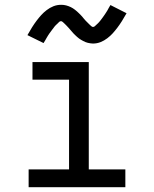

<svg xmlns="http://www.w3.org/2000/svg" viewBox="-20 -778 640 798"><path d="M99 0V-74H267V-447H115V-520H349V-74H501V0ZM366 -597Q361 -597 355.5 -598Q350 -599 345 -600Q340 -601 335.5 -603Q331 -605 326 -607.5Q321 -610 317 -612.5Q313 -615 308.5 -618Q304 -621 300 -625Q296 -629 292 -632.5Q288 -636 284.5 -640Q281 -644 278 -647.5Q275 -651 271.5 -655Q268 -659 264 -663.5Q260 -668 256 -672Q252 -676 249 -679Q246 -682 241.5 -686Q237 -690 234 -690Q229 -690 226 -687Q223 -684 219 -680Q215 -676 212 -673.5Q209 -671 207 -668Q205 -665 202.5 -662Q200 -659 197.5 -655.5Q195 -652 192 -648Q189 -644 186 -640Q183 -636 180 -631Q177 -626 174 -621Q171 -616 168 -610.5Q165 -605 161 -599L94 -632Q104 -650 113.5 -665Q123 -680 132.5 -692.5Q142 -705 151.5 -715.5Q161 -726 174 -736Q187 -746 202 -752Q217 -758 234 -758Q239 -758 244.5 -757.5Q250 -757 255 -755.5Q260 -754 264.5 -752.5Q269 -751 274 -748.5Q279 -746 283 -743.5Q287 -741 291.5 -737.5Q296 -734 300 -730.5Q304 -727 308 -723Q312 -719 315.5 -715.5Q319 -712 322 -708.5Q325 -705 328.5 -700.5Q332 -696 336 -692Q340 -688 344 -684Q348 -680 351 -677Q354 -674 358.5 -670Q363 -666 366 -666Q371 -666 374 -669Q377 -672 381 -675.5Q385 -679 388 -682Q391 -685 393 -687.5Q395 -690 397.5 -693Q400 -696 402.5 -699.5Q405 -703 408 -707Q411 -711 414 -715.5Q417 -720 420 -724.5Q423 -729 426 -734Q429 -739 432 -745Q435 -751 439 -757L506 -723Q496 -705 486.5 -690Q477 -675 467.5 -662.5Q458 -650 448.5 -639.5Q439 -629 426 -619Q413 -609 398 -603Q383 -597 366 -597Z"/></svg>

Font: Iosevka Fixed Extended
Style: Regular
Weight: 400
Width: 7
Monospace: yes
Designer: Belleve Invis
Foundry: Belleve Invis
Version: Version 24.1.1; ttfautohint (v1.8.4)